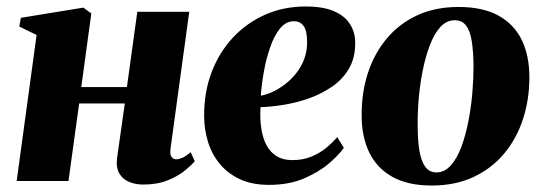

<svg xmlns="http://www.w3.org/2000/svg" viewBox="-20 -559 1676 593"><path d="M506.5 -99Q504.5 -80.5 510.2 -73.8Q516 -67 524 -67Q532.5 -67 543 -71.5Q553.5 -76 569 -89L581.5 -61Q571.5 -49 550.8 -32Q530 -15 497.8 -2Q465.5 11 421.5 11Q399.5 11 379.8 3.2Q360 -4.5 349 -22.5Q338 -40.5 341.5 -70.5L365.5 -239.5H224.5L191.5 0H31.5L93 -451L39.5 -477L44.5 -504L237.5 -535.5L262 -517.5L231 -290H372L404 -522.5H564.5Z M1042 -102.5Q1028.5 -82.5 997.5 -55.5Q966.5 -28.5 919.8 -8.2Q873 12 811 12Q757.5 12 719.5 -6.2Q681.5 -24.5 657.2 -54.8Q633 -85 621.8 -123Q610.5 -161 610.5 -200Q610 -274 633.5 -335.8Q657 -397.5 699.5 -443Q742 -488.5 799.2 -513.8Q856.5 -539 924 -539Q978.5 -539 1012 -524.2Q1045.5 -509.5 1061.2 -484.2Q1077 -459 1077 -427.5Q1077.5 -381 1058 -347.5Q1038.5 -314 1005.8 -291.5Q973 -269 934 -255.2Q895 -241.5 855.8 -235.2Q816.5 -229 784.5 -228Q782.5 -192.5 787 -162.5Q791.5 -132.5 803 -110.8Q814.5 -89 834.2 -76.8Q854 -64.5 882.5 -64.5Q916 -64.5 942.2 -75.5Q968.5 -86.5 988.2 -103Q1008 -119.5 1021.5 -135.5ZM888 -493.5Q863 -493.5 845 -471.2Q827 -449 814.8 -414Q802.5 -379 795.2 -339Q788 -299 785.5 -263.5Q801.5 -266 820.8 -274.8Q840 -283.5 859 -297.8Q878 -312 894 -331.8Q910 -351.5 919.5 -376.5Q929 -401.5 928.5 -431.5Q928 -466 917 -479.8Q906 -493.5 888 -493.5Z M1396 -537.5Q1470.5 -537.5 1518.8 -511.2Q1567 -485 1591 -436.5Q1615 -388 1615 -320Q1615 -251.5 1595.2 -191Q1575.5 -130.5 1537 -84.5Q1498.5 -38.5 1442.2 -12.2Q1386 14 1313.5 14Q1240.5 14 1192.5 -12.5Q1144.5 -39 1120.8 -87.5Q1097 -136 1097 -202Q1096.5 -272.5 1116.2 -333.2Q1136 -394 1174.5 -440Q1213 -486 1268.8 -511.8Q1324.5 -537.5 1396 -537.5ZM1384.5 -496.5Q1359 -496.5 1340 -475.5Q1321 -454.5 1307.5 -419Q1294 -383.5 1285.5 -340.8Q1277 -298 1273.2 -254Q1269.5 -210 1270 -172Q1270 -127 1275.2 -94.5Q1280.5 -62 1293.2 -44.2Q1306 -26.5 1328 -26.5Q1353 -26.5 1372.2 -48Q1391.5 -69.5 1404.8 -105Q1418 -140.5 1426.5 -183.8Q1435 -227 1438.8 -271.2Q1442.5 -315.5 1442.5 -353.5Q1442 -402 1436.8 -433.5Q1431.5 -465 1419 -480.8Q1406.5 -496.5 1384.5 -496.5Z"/></svg>

Font: Merriweather 96pt Black
Style: Italic
Weight: 900
Italic angle: -7.8°
Version: Version 2.101